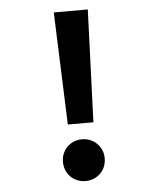

<svg xmlns="http://www.w3.org/2000/svg" viewBox="-52 -765 667 818"><g transform="rotate(-5 281.0 -356.0)"><path d="M226.6 -238.8 208.5 -719.7H354L335.9 -238.8ZM191.9 -82Q191.9 -106.9 203.6 -127.2Q215.3 -147.5 235.6 -159.2Q255.9 -170.9 280.8 -170.9Q305.7 -170.9 326.2 -159.2Q346.7 -147.5 358.6 -127.2Q370.6 -106.9 370.6 -82Q370.6 -56.6 358.9 -36.1Q347.2 -15.6 326.4 -3.9Q305.7 7.8 280.8 7.8Q256.3 7.8 235.8 -3.9Q215.3 -15.6 203.6 -36.1Q191.9 -56.6 191.9 -82Z"/></g></svg>

Font: Reddit Mono
Style: Bold
Weight: 700
Designer: Stephen Hutchings
Foundry: Reddit
Version: Version 1.009